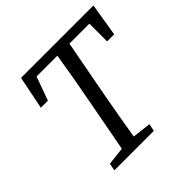

<svg xmlns="http://www.w3.org/2000/svg" viewBox="-172 -824 979 979"><g transform="rotate(-45 317.0 -335.0)"><path d="M76 -491 112 -670H634L605 -491H554V-619H410L352 -310Q328 -181 307 -52L408 -40L400 0H115L123 -40L220 -51L278 -360Q290 -425 301.5 -490Q313 -555 323 -619H173L127 -491Z"/></g></svg>

Font: Source Serif Pro
Style: Italic
Weight: 400
Italic angle: -12°
Designer: Frank Grießhammer
Foundry: Adobe Systems Incorporated
Version: Version 3.001;hotconv 1.0.111;makeotfexe 2.5.65597